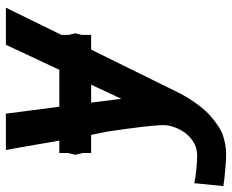

<svg xmlns="http://www.w3.org/2000/svg" viewBox="-100 -502 788 652"><g transform="rotate(-90 294.0 -176.0)"><path d="M92.5 99.5Q120 99.5 142 84.2Q164 69 177.5 45.2Q191 21.5 194.5 -3.5Q195 -6.5 195 -15Q195 -59 173 -206.5Q166 -240.5 162 -260.5H100.5V-288.5L94.5 -314.5L100.5 -340V-368.5H142.5L133 -423Q120 -501 110.5 -550H234L257.5 -368.5H383L468 -550H594L501.5 -361.5V-336L507 -314.5L501.5 -292.5V-260.5H451.5L301 45Q264 111.5 225.8 145Q187.5 178.5 159 187.5Q130.5 196.5 102.5 198Q86.5 198.5 47.2 195.2Q8 192 -12 188.5L-2 89.5Q18.5 94.5 46.8 97Q75 99.5 92.5 99.5ZM284.5 -158 332.5 -260.5H271.5Z"/></g></svg>

Font: JuliaMono SemiBoldItalic
Style: Regular
Weight: 600
Italic angle: -9°
Monospace: yes
Designer: cormullion
Foundry: corm
Version: Version 0.049; ttfautohint (v1.8.4)